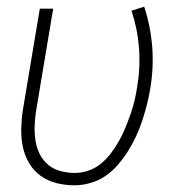

<svg xmlns="http://www.w3.org/2000/svg" viewBox="-20 -546 540 574"><path d="M203 8Q175 8 149 1.5Q123 -5 102 -20Q81 -35 67.5 -57.5Q54 -80 48.5 -106Q43 -132 43.5 -160Q44 -188 48 -215L99 -520H139L87 -209Q84 -188 83.5 -166Q83 -144 86.5 -123Q90 -102 99.5 -84Q109 -66 124.5 -53Q140 -40 161 -34.5Q182 -29 204 -29Q224 -29 244.5 -36Q265 -43 282 -57Q299 -71 312.5 -89Q326 -107 336.5 -126Q347 -145 355 -164.5Q363 -184 370 -204Q377 -224 382 -244.5Q387 -265 390 -286Q400 -345 395.5 -403Q391 -461 373 -514L411 -526Q430 -469 435 -406.5Q440 -344 429 -280Q425 -256 419 -232.5Q413 -209 405.5 -186Q398 -163 387.5 -140Q377 -117 363.5 -95.5Q350 -74 333.5 -54.5Q317 -35 296 -20.5Q275 -6 250.5 1Q226 8 203 8Z"/></svg>

Font: Iosevka Term Curly XLt Obl
Style: Regular
Weight: 200
Italic angle: -9°
Designer: Belleve Invis
Foundry: Belleve Invis
Version: Version 32.3.0